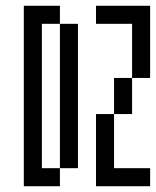

<svg xmlns="http://www.w3.org/2000/svg" viewBox="-20 -645 540 665"><path d="M187.5 -562.5H125V-62.5H187.5V0H62.5V-625H187.5ZM187.5 -562.5H250V-62.5H187.5ZM312.5 -250H375V-62.5H500V0H312.5ZM312.5 -625H500V-375H437.5V-562.5H312.5ZM375 -375H437.5V-250H375Z"/></svg>

Font: 寒蝉点阵体 16px
Style: Regular
Weight: 400
Designer: Designed by Warren2060
Foundry: ChillType
Version: Version 1.000